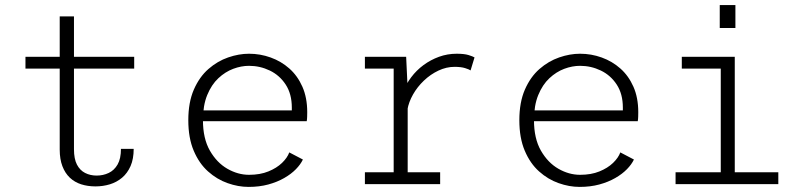

<svg xmlns="http://www.w3.org/2000/svg" viewBox="-20 -723 3120 754"><path d="M214.5 -135.5V-658.5H270.5V-137Q270.5 -99 282.2 -76.5Q294 -54 314.2 -43.8Q334.5 -33.5 359.5 -33.5Q385 -33.5 406.8 -43.8Q428.5 -54 441.8 -77Q455 -100 455 -138.5H505Q505 -99 492.8 -71Q480.5 -43 459.5 -25.2Q438.5 -7.5 411.5 0.8Q384.5 9 355 9Q324.5 9 298.8 0.8Q273 -7.5 254.2 -25.2Q235.5 -43 225 -70.5Q214.5 -98 214.5 -135.5ZM80 -453.5V-500H507V-453.5Z M956 11Q915.5 11 873.8 -3.8Q832 -18.5 797 -49.8Q762 -81 740.8 -131Q719.5 -181 719.5 -251Q719.5 -321 741.2 -371Q763 -421 798.5 -452Q834 -483 876 -497.5Q918 -512 958 -512Q1002 -512 1043 -497.2Q1084 -482.5 1116.2 -454Q1148.5 -425.5 1167.5 -382.5Q1186.5 -339.5 1186.5 -282.5Q1186.5 -275 1186.2 -264.8Q1186 -254.5 1184.5 -247H762V-289.5H1126Q1126 -293.5 1126 -295.2Q1126 -297 1126 -300.5Q1126 -354 1102 -390.8Q1078 -427.5 1039.5 -446Q1001 -464.5 958 -464.5Q927.5 -464.5 896 -452.8Q864.5 -441 837.5 -415.8Q810.5 -390.5 793.8 -349.8Q777 -309 777 -251Q777 -179 804.2 -131.5Q831.5 -84 873 -60.2Q914.5 -36.5 958 -36.5Q1001.5 -36.5 1034 -49.8Q1066.5 -63 1087.5 -83.2Q1108.5 -103.5 1116 -124.5L1169.5 -96.5Q1160.5 -77.5 1142 -58.5Q1123.5 -39.5 1096 -23.8Q1068.5 -8 1033.5 1.5Q998.5 11 956 11Z M1413 0V-46.5H1526V-453.5H1413V-500H1575L1581 -373V-46.5H1708.5V0ZM1580 -292.5 1549 -300.5Q1550.5 -331.5 1562.5 -362Q1574.5 -392.5 1595 -419.8Q1615.5 -447 1643.2 -467.5Q1671 -488 1704 -500Q1737 -512 1773.5 -512Q1803 -512 1820 -506.8Q1837 -501.5 1843.5 -497.5L1828 -446.5Q1822.5 -450.5 1806.5 -455.5Q1790.5 -460.5 1765 -460.5Q1733 -460.5 1701.8 -445.8Q1670.5 -431 1644.8 -406.5Q1619 -382 1602 -352Q1585 -322 1580 -292.5Z M2256 11Q2215.5 11 2173.8 -3.8Q2132 -18.5 2097 -49.8Q2062 -81 2040.8 -131Q2019.5 -181 2019.5 -251Q2019.5 -321 2041.2 -371Q2063 -421 2098.5 -452Q2134 -483 2176 -497.5Q2218 -512 2258 -512Q2302 -512 2343 -497.2Q2384 -482.5 2416.2 -454Q2448.5 -425.5 2467.5 -382.5Q2486.5 -339.5 2486.5 -282.5Q2486.5 -275 2486.2 -264.8Q2486 -254.5 2484.5 -247H2062V-289.5H2426Q2426 -293.5 2426 -295.2Q2426 -297 2426 -300.5Q2426 -354 2402 -390.8Q2378 -427.5 2339.5 -446Q2301 -464.5 2258 -464.5Q2227.5 -464.5 2196 -452.8Q2164.5 -441 2137.5 -415.8Q2110.5 -390.5 2093.8 -349.8Q2077 -309 2077 -251Q2077 -179 2104.2 -131.5Q2131.5 -84 2173 -60.2Q2214.5 -36.5 2258 -36.5Q2301.5 -36.5 2334 -49.8Q2366.5 -63 2387.5 -83.2Q2408.5 -103.5 2416 -124.5L2469.5 -96.5Q2460.5 -77.5 2442 -58.5Q2423.5 -39.5 2396 -23.8Q2368.5 -8 2333.5 1.5Q2298.5 11 2256 11Z M2633 0V-46.5H2810.5V-453.5H2657.5V-500H2865.5V-46.5H3036.5V0ZM2806.5 -703H2868V-613H2806.5Z"/></svg>

Font: Trispace Thin ExtraLight
Style: Regular
Weight: 250
Version: Version 1.210